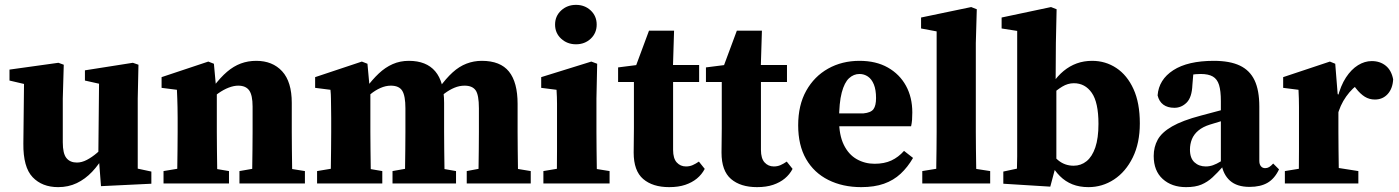

<svg xmlns="http://www.w3.org/2000/svg" viewBox="-20 -754 5748 789"><path d="M219 15Q153 15 114 -26Q75 -67 76 -164L79 -437L113 -401L19 -423V-468L220 -496L242 -488L238 -349V-169Q238 -123 253 -104.5Q268 -86 296 -86Q316 -86 337 -97Q358 -108 378.5 -125.5Q399 -143 415 -163L434 -119H410Q387 -78 358.5 -48Q330 -18 295.5 -1.5Q261 15 219 15ZM395 11 386 -106 384 -107 387 -410 329 -423V-465L526 -496L549 -488L546 -349V-61L602 -49V1Z M652 0V-51L748 -67H826L921 -51V0ZM707 0Q708 -25 708.5 -62.5Q709 -100 709.5 -140Q710 -180 710 -212V-269Q710 -296 709.5 -314Q709 -332 708.5 -348.5Q708 -365 707 -385L644 -393V-437L836 -501L859 -492L869 -383L871 -381V-212Q871 -180 871.5 -140Q872 -100 872.5 -62.5Q873 -25 874 0ZM964 0V-51L1056 -67H1133L1233 -51V0ZM1015 0Q1016 -25 1016.5 -62Q1017 -99 1017.5 -139Q1018 -179 1018 -212V-316Q1018 -363 1004 -382.5Q990 -402 959 -402Q941 -402 920 -394Q899 -386 877 -370.5Q855 -355 835 -333L831 -399H858Q886 -436 913 -459Q940 -482 969.5 -493Q999 -504 1033 -504Q1100 -504 1139.5 -461Q1179 -418 1179 -331V-212Q1179 -179 1179.5 -139Q1180 -99 1180.5 -62Q1181 -25 1182 0Z M1283 0V-51L1379 -67H1457L1551 -51V0ZM1338 0Q1339 -25 1339.5 -62.5Q1340 -100 1340.5 -140Q1341 -180 1341 -212V-269Q1341 -296 1340.5 -314Q1340 -332 1340 -348.5Q1340 -365 1338 -385L1275 -393V-437L1467 -501L1490 -492L1500 -383L1502 -381V-212Q1502 -180 1502.5 -140Q1503 -100 1503.5 -62.5Q1504 -25 1505 0ZM1593 0V-51L1683 -67H1762L1854 -51V0ZM1644 0Q1644 -25 1644.5 -62Q1645 -99 1645.5 -139Q1646 -179 1646 -212V-309Q1646 -360 1633 -381Q1620 -402 1586 -402Q1565 -402 1543.5 -392.5Q1522 -383 1502.5 -367Q1483 -351 1466 -333L1463 -392H1484Q1510 -427 1536.5 -452Q1563 -477 1593.5 -490.5Q1624 -504 1660 -504Q1732 -504 1768.5 -461Q1805 -418 1805 -331V-212Q1805 -179 1805.5 -139Q1806 -99 1806.5 -62Q1807 -25 1808 0ZM1898 0V-51L1983 -67H2064L2161 -51V0ZM1946 0Q1946 -25 1946.5 -62Q1947 -99 1947.5 -139Q1948 -179 1948 -212V-309Q1948 -364 1934.5 -383Q1921 -402 1889 -402Q1868 -402 1847.5 -393.5Q1827 -385 1807 -370Q1787 -355 1767 -333L1762 -392H1784Q1813 -432 1840 -456.5Q1867 -481 1897 -492.5Q1927 -504 1960 -504Q2036 -504 2071.5 -460Q2107 -416 2107 -327V-212Q2107 -179 2107.5 -139Q2108 -99 2108.5 -62Q2109 -25 2110 0Z M2213 0V-51L2308 -67H2385L2485 -51V0ZM2267 0Q2268 -25 2268.5 -62.5Q2269 -100 2269 -140Q2269 -180 2269 -212V-260Q2269 -300 2269 -327.5Q2269 -355 2267 -385L2204 -393V-437L2410 -501L2434 -492L2431 -349V-212Q2431 -180 2431.5 -140Q2432 -100 2432.5 -62.5Q2433 -25 2434 0ZM2347 -572Q2311 -572 2286 -595Q2261 -618 2261 -653Q2261 -688 2286 -711Q2311 -734 2347 -734Q2383 -734 2407.5 -711Q2432 -688 2432 -653Q2432 -618 2407.5 -595Q2383 -572 2347 -572Z M2667 -417V-487H2853V-417ZM2730 15Q2662 15 2623 -18.5Q2584 -52 2584 -127Q2584 -153 2584.5 -176Q2585 -199 2585 -227V-417H2520V-477L2638 -492L2582 -453L2647 -628H2750L2745 -466L2746 -449V-138Q2746 -103 2761 -86.5Q2776 -70 2799 -70Q2814 -70 2826.5 -75.5Q2839 -81 2852 -90L2876 -60Q2864 -37 2844 -20.5Q2824 -4 2796 5.5Q2768 15 2730 15Z M3028 -417V-487H3214V-417ZM3091 15Q3023 15 2984 -18.5Q2945 -52 2945 -127Q2945 -153 2945.5 -176Q2946 -199 2946 -227V-417H2881V-477L2999 -492L2943 -453L3008 -628H3111L3106 -466L3107 -449V-138Q3107 -103 3122 -86.5Q3137 -70 3160 -70Q3175 -70 3187.5 -75.5Q3200 -81 3213 -90L3237 -60Q3225 -37 3205 -20.5Q3185 -4 3157 5.5Q3129 15 3091 15Z M3519 15Q3443 15 3384 -14.5Q3325 -44 3292.5 -100.5Q3260 -157 3260 -239Q3260 -322 3293 -381Q3326 -440 3383 -472Q3440 -504 3512 -504Q3580 -504 3628.5 -476.5Q3677 -449 3703 -401.5Q3729 -354 3729 -292Q3729 -275 3728 -261.5Q3727 -248 3724 -235H3339V-288H3528Q3559 -291 3569.5 -305.5Q3580 -320 3580 -351Q3580 -385 3571 -407Q3562 -429 3546.5 -439.5Q3531 -450 3512 -450Q3488 -450 3469 -432.5Q3450 -415 3439 -373.5Q3428 -332 3428 -260Q3428 -199 3447.5 -159Q3467 -119 3500.5 -100Q3534 -81 3574 -81Q3614 -81 3643 -94.5Q3672 -108 3695 -134L3732 -105Q3710 -67 3681 -40Q3652 -13 3612.5 1Q3573 15 3519 15Z M3770 0V-51L3868 -67H3945L4049 -51V0ZM3827 0Q3827 -35 3827.5 -70.5Q3828 -106 3828.5 -141.5Q3829 -177 3829 -212V-625L3765 -637V-682L3971 -725L3994 -716L3990 -577V-212Q3990 -177 3990.5 -141.5Q3991 -106 3991.5 -70.5Q3992 -35 3993 0Z M4103 1V-49L4159 -61Q4160 -85 4160 -111.5Q4160 -138 4160 -164Q4160 -190 4160 -211V-627L4096 -637V-682L4299 -725L4322 -716L4319 -577L4318 -421L4321 -410V-80L4320 -77L4296 13ZM4453 15Q4416 15 4387 3.5Q4358 -8 4335.5 -30.5Q4313 -53 4294 -87H4264L4272 -156Q4302 -117 4329 -95Q4356 -73 4392 -73Q4422 -73 4445 -91.5Q4468 -110 4481 -148Q4494 -186 4494 -245Q4494 -333 4466.5 -372.5Q4439 -412 4393 -412Q4368 -412 4345 -398Q4322 -384 4302.5 -365Q4283 -346 4265 -328L4258 -410H4304Q4326 -442 4351 -462.5Q4376 -483 4405 -493.5Q4434 -504 4468 -504Q4523 -504 4567.5 -474.5Q4612 -445 4638 -388Q4664 -331 4664 -247Q4664 -166 4635 -107Q4606 -48 4558 -16.5Q4510 15 4453 15Z M4854 15Q4795 15 4758 -18.5Q4721 -52 4721 -113Q4721 -150 4737.5 -180Q4754 -210 4796.5 -234.5Q4839 -259 4915 -279Q4941 -286 4967.5 -293Q4994 -300 5020 -307Q5046 -314 5072 -320V-279Q5041 -269 5009.5 -259.5Q4978 -250 4952 -242Q4923 -233 4904.5 -217.5Q4886 -202 4878 -182Q4870 -162 4870 -139Q4870 -104 4888.5 -87Q4907 -70 4935 -70Q4950 -70 4964.5 -75Q4979 -80 4997 -91Q5015 -102 5040 -120L5048 -69H5005Q4983 -44 4962.5 -25Q4942 -6 4917 4.5Q4892 15 4854 15ZM5115 14Q5063 14 5034.5 -11.5Q5006 -37 4999 -83L4997 -86V-338Q4997 -381 4989.5 -405Q4982 -429 4964 -439.5Q4946 -450 4914 -450Q4894 -450 4873 -446.5Q4852 -443 4822 -435L4886 -477L4880 -405Q4878 -354 4856.5 -332.5Q4835 -311 4806 -311Q4778 -311 4760.5 -324Q4743 -337 4737 -362Q4742 -427 4801.5 -465.5Q4861 -504 4968 -504Q5034 -504 5075 -484.5Q5116 -465 5135.5 -424Q5155 -383 5155 -316V-93Q5155 -79 5161.5 -71Q5168 -63 5179 -63Q5188 -63 5195.5 -67.5Q5203 -72 5212 -82L5236 -58Q5218 -20 5189 -3Q5160 14 5115 14Z M5260 0V-51L5358 -67H5460L5562 -51V0ZM5316 0Q5317 -25 5317.5 -62.5Q5318 -100 5318 -140Q5318 -180 5318 -212V-270Q5318 -296 5318 -314.5Q5318 -333 5317.5 -349Q5317 -365 5316 -385L5253 -393V-437L5445 -501L5467 -492L5477 -367L5480 -366V-212Q5480 -180 5480.5 -140Q5481 -100 5481.5 -62.5Q5482 -25 5482 0ZM5475 -275 5445 -350H5476Q5489 -402 5511 -435.5Q5533 -469 5560.5 -486Q5588 -503 5617 -503Q5651 -503 5674.5 -484Q5698 -465 5705 -428Q5703 -390 5682.5 -367.5Q5662 -345 5630 -345Q5607 -345 5588.5 -356.5Q5570 -368 5552 -391L5526 -425L5570 -413Q5538 -394 5512 -357.5Q5486 -321 5475 -275Z"/></svg>

Font: Source Serif 4 18pt
Style: Bold
Weight: 700
Designer: Frank Grießhammer
Foundry: Adobe Systems Incorporated
Version: Version 4.004;hotconv 1.0.116;makeotfexe 2.5.65601